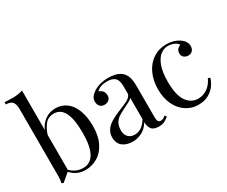

<svg xmlns="http://www.w3.org/2000/svg" viewBox="-123 -1144 1794 1520"><g transform="rotate(-30 773.5 -383.5)"><path d="M296.9 -499Q239.7 -499 209.7 -456.5Q179.7 -414.1 169.9 -374.5V-58.6Q217.8 -8.8 285.2 -8.8Q418.9 -8.8 418.9 -253.9Q418.9 -499 296.9 -499ZM293 14.2Q213.9 14.2 161.1 -44.4L89.8 16.1L73.2 8.8Q80.1 -15.6 80.1 -48.8V-663.1Q80.1 -709.5 63.2 -730.2Q46.4 -751 3.9 -751V-772Q35.6 -769 83 -769Q130.4 -769 169.9 -783.2V-421.9Q192.4 -472.7 233.4 -500.7Q274.4 -528.8 328.1 -528.8Q381.8 -528.8 424.6 -498.3Q467.3 -467.8 491.7 -406.5Q516.1 -345.2 516.1 -257.8Q516.1 -170.4 486.1 -109.1Q456.1 -47.9 405.3 -16.8Q354.5 14.2 293 14.2Z M770 -33.2Q836.4 -33.2 882.8 -108.9V-305.2Q875.5 -293.9 858.4 -284.2Q841.3 -274.4 799.8 -254.4Q758.3 -234.4 738.3 -220Q718.3 -205.6 704.1 -181.2Q689.9 -156.7 689.9 -117.2Q689.9 -77.6 711.9 -55.4Q733.9 -33.2 770 -33.2ZM1048.8 -46.9 1060.1 -29.8Q1025.4 -3.9 1007.1 1.5Q988.8 6.8 968.8 6.8Q920.4 6.8 901.6 -17.3Q882.8 -41.5 882.8 -82Q853.5 -33.7 812.5 -13.4Q771.5 6.8 732.9 6.8Q694.3 6.8 665.5 -4.9Q602.1 -31.2 602.1 -102.5Q602.1 -173.8 672.9 -216.8Q706.5 -237.3 739.7 -251.2Q772.9 -265.1 811 -280.8Q882.8 -310.1 882.8 -346.2V-408.2Q882.8 -466.3 858.6 -487.5Q834.5 -508.8 790 -508.8Q719.2 -508.8 690.9 -473.1Q710.9 -468.3 724.4 -451.9Q737.8 -435.5 737.8 -411.1Q737.8 -386.7 721.9 -372.3Q706.1 -357.9 679.9 -357.9Q653.8 -357.9 639.4 -375Q625 -392.1 625 -419.9Q625 -459 671.9 -491.2Q729 -528.8 812 -528.8Q939 -528.3 964.4 -436.5Q973.1 -405.3 973.1 -351.1V-73.2Q973.1 -48.3 980.2 -37.1Q987.3 -25.9 1005.6 -25.9Q1023.9 -25.9 1048.8 -46.9Z M1321.8 14.2Q1265.1 14.2 1215.1 -18.1Q1165 -50.3 1136 -110.4Q1106.9 -170.4 1106.9 -251.2Q1106.9 -332 1136.5 -395.3Q1166 -458.5 1219.2 -493.7Q1272.5 -528.8 1339.8 -528.8Q1407.2 -528.8 1455.1 -497.1Q1502.9 -465.3 1502.9 -419.9Q1502.9 -393.6 1488 -378.7Q1473.1 -363.8 1450 -363.8Q1426.8 -363.8 1410.9 -377.2Q1395 -390.6 1395 -413.1Q1395 -435.5 1407 -450Q1418.9 -464.4 1437 -469.2Q1427.2 -487.3 1401.4 -499.3Q1375.5 -511.2 1343 -511.2Q1310.5 -511.2 1278.3 -487.8Q1246.1 -464.4 1225.1 -409.7Q1204.1 -355 1204.1 -266.1Q1204.1 -141.6 1244.1 -85.2Q1284.2 -28.8 1348.1 -28.8Q1390.6 -28.8 1429.4 -53.7Q1468.3 -78.6 1493.2 -131.8L1512.2 -125Q1486.8 -43.9 1416.5 -5.9Q1378.4 14.6 1321.8 14.2Z"/></g></svg>

Font: PlayfairDisplay-Regular
Style: Regular
Weight: 400
Designer: Claus Eggers Sørensen
Foundry: Claus Eggers Sørensen
Version: Version 1.002;PS 001.002;hotconv 1.0.70;makeotf.lib2.5.58329